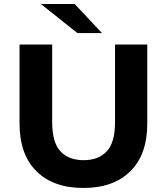

<svg xmlns="http://www.w3.org/2000/svg" viewBox="-20 -921 828 953"><path d="M394 12Q245 12 161 -71Q77 -154 77 -308V-700H239V-314Q239 -214 280 -170Q321 -126 395 -126Q469 -126 510 -170Q551 -214 551 -314V-700H711V-308Q711 -154 627 -71Q543 12 394 12ZM364 -757 183 -901H351L486 -757Z"/></svg>

Font: Montserrat Thin
Style: Bold
Weight: 700
Version: Version 9.000